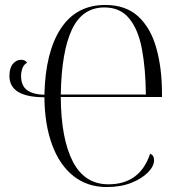

<svg xmlns="http://www.w3.org/2000/svg" viewBox="-20 -744 722 774"><path d="M410 10Q332 10 276 -34.5Q220 -79 190 -160.5Q160 -242 159 -352Q18 -352 18 -438Q18 -470 32 -486.5Q46 -503 65 -503Q82 -503 89 -491Q76 -484 70.5 -469Q65 -454 65 -438Q65 -398 89.5 -380.5Q114 -363 159 -362Q163 -535 225.5 -629.5Q288 -724 404 -724Q487 -724 537 -678Q587 -632 610 -551Q633 -470 633 -366V-353H225Q226 -185 273.5 -93Q321 -1 417 -1Q544 -1 585 -124Q601 -119 601 -98Q601 -74 576.5 -49Q552 -24 509.5 -7Q467 10 410 10ZM568 -363Q567 -468 552 -547Q537 -626 500.5 -670Q464 -714 401 -714Q312 -714 270 -625Q228 -536 225 -363Z"/></svg>

Font: Noto Serif Display Condensed Light
Style: Regular
Weight: 300
Width: 3
Designer: Monotype Design Team
Foundry: Monotype Imaging Inc.
Version: Version 2.009